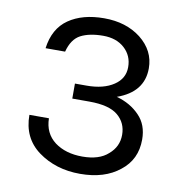

<svg xmlns="http://www.w3.org/2000/svg" viewBox="-75 -712 765 794"><g transform="rotate(10 307.5 -314.5)"><path d="M517 -468Q517 -542 454 -592Q392 -640 300 -640Q209 -640 151 -600Q93 -560 82 -476H164Q178 -530 214 -549Q251 -568 308 -568Q364 -568 398 -537Q432 -506 432 -458Q432 -410 390 -382Q347 -353 276 -353H227V-290H299Q382 -290 419 -259Q456 -228 456 -178Q456 -128 417 -95Q380 -61 309 -61Q239 -61 193 -95Q147 -130 146 -193H64Q64 -96 136 -43Q210 11 312 11Q415 11 478 -40Q541 -89 541 -173Q541 -235 504 -273Q466 -313 407 -329Q517 -368 517 -468Z"/></g></svg>

Font: FEC Monospace Regular
Style: Regular
Weight: 500
Designer: Jonathan Pinhorn
Foundry: FEC
Version: Version 0.1